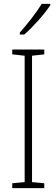

<svg xmlns="http://www.w3.org/2000/svg" viewBox="-20 -969 291 989"><path d="M239 -942V-949H195C165 -901 125 -850 82 -801V-791H105C149 -829 208 -895 239 -942ZM208 0V-25L145 -31V-682L208 -689V-714H43V-689L107 -682V-31L43 -25V0Z"/></svg>

Font: Noto Sans Arabic UI Cn XLt
Style: Regular
Weight: 200
Width: 3
Designer: Monotype Design Team, Nadine Chahine and Nizar Qandah
Foundry: Monotype Imaging Inc.
Version: Version 2.010